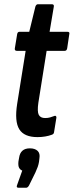

<svg xmlns="http://www.w3.org/2000/svg" viewBox="-20 -641 348 906"><path d="M157 6Q94 6 71 -31Q48 -68 61 -151L101 -401H60Q48 -401 50 -413L61 -480Q63 -491 72 -491H118L147 -610Q151 -621 159 -621H224Q236 -621 234 -610L214 -491H298Q310 -491 307 -480L297 -413Q295 -401 285 -401H200L161 -156Q155 -114 163 -99Q171 -84 193 -84Q206 -84 216.5 -87Q227 -90 237 -94Q241 -96 244 -93Q247 -90 246 -85L235 -17Q234 -8 224 -5Q211 0 193.5 3Q176 6 157 6ZM68 245Q56 245 60 234L85 164Q75 160 70 150.5Q65 141 67 121L70 104Q76 59 121 59Q145 59 157.5 71Q170 83 166 106L164 123Q162 135 158 146.5Q154 158 147 173L117 234Q111 245 103 245Z"/></svg>

Font: Sofia Sans Extra Condensed
Style: Bold Italic
Weight: 700
Italic angle: -9°
Designer: Botio Nikoltchev, Ani Petrova
Foundry: lettersoup
Version: Version 4.101